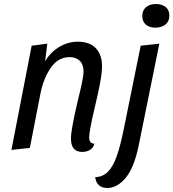

<svg xmlns="http://www.w3.org/2000/svg" viewBox="-20 -738 865 958"><path d="M368 -530Q427 -530 458 -497.5Q489 -465 489 -409Q489 -374 479 -321.5Q469 -269 451 -194Q425 -83 425 -54Q425 -39 430 -30.5Q435 -22 451 -21Q446 -1 429.5 9.5Q413 20 390 20Q363 20 348.5 4Q334 -12 334 -48Q334 -91 369 -239Q397 -351 397 -380Q397 -416 378 -434.5Q359 -453 328 -453Q270 -453 233.5 -400Q197 -347 182 -272L129 0L37 10L138 -510L216 -520L205 -432Q232 -478 276 -504Q320 -530 368 -530ZM825 -660Q825 -631 805.5 -615.5Q786 -600 755 -600Q726 -600 708 -615Q690 -630 690 -658Q690 -687 709 -702.5Q728 -718 758 -718Q788 -718 806.5 -703Q825 -688 825 -660ZM515 200Q489 200 473.5 186Q458 172 455 146Q492 145 517.5 120Q543 95 561.5 44Q580 -7 598 -96L682 -510L775 -520L673 -17Q650 98 607.5 149Q565 200 515 200Z"/></svg>

Font: Sansita Light Italic
Style: Regular
Weight: 300
Italic angle: -11°
Designer: Pablo Cosgaya
Foundry: Omnibus-Type
Version: Version 1.006